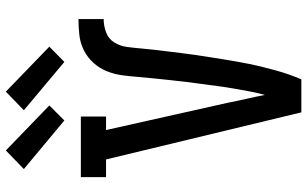

<svg xmlns="http://www.w3.org/2000/svg" viewBox="-212 -812 1025 640"><g transform="rotate(-90 300.0 -492.5)"><path d="M355 0H245L88 -651H29V-735H231V-651H186L277 -245Q283 -214 290 -183.5Q297 -153 303 -122V-121Q310 -147 315 -173.5Q320 -200 324.5 -226Q329 -252 332.5 -278.5Q336 -305 339.5 -331.5Q343 -358 346.5 -384.5Q350 -411 352.5 -437.5Q355 -464 358 -490.5Q361 -517 363 -543.5Q365 -570 368.5 -596.5Q372 -623 382 -648Q392 -673 410 -693Q428 -713 452 -725Q476 -737 503 -740Q530 -743 556 -743V-659Q534 -659 512 -651Q490 -643 478 -623.5Q466 -604 463 -581Q460 -558 458 -535Q456 -512 453.5 -489.5Q451 -467 448 -444.5Q445 -422 442.5 -399.5Q440 -377 436.5 -354.5Q433 -332 429.5 -309.5Q426 -287 422.5 -264.5Q419 -242 415 -219.5Q411 -197 406.5 -174.5Q402 -152 396.5 -130Q391 -108 385 -86Q379 -64 371.5 -42.5Q364 -21 355 0ZM413 -790 252 -925 314 -985 464 -840ZM218 -790 56 -925 118 -985 268 -840Z"/></g></svg>

Font: Iosevka HT Medium Extended
Style: Regular
Weight: 500
Width: 7
Monospace: yes
Designer: Belleve Invis
Foundry: Belleve Invis
Version: Version 32.3.0; ttfautohint (v1.8.4)